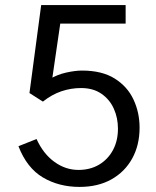

<svg xmlns="http://www.w3.org/2000/svg" viewBox="-20 -735 624 767"><path d="M297.9 11.7Q215.3 11.7 151.4 -26.1Q87.4 -64 53.7 -150.9L126 -179.7Q152.8 -120.6 197.3 -88.4Q241.7 -56.2 293.5 -56.2Q339.8 -56.2 375.2 -76.9Q410.6 -97.7 430.9 -134.8Q451.2 -171.9 451.2 -221.2Q451.2 -264.2 434.6 -301Q418 -337.9 385 -360.6Q352.1 -383.3 303.7 -383.3Q263.7 -383.3 225.3 -370.4Q187 -357.4 151.4 -329.1L97.7 -363.3L144.5 -714.8H481.9V-640.6H220.7L186 -402.8L174.8 -417Q208 -437 244.4 -445.1Q280.8 -453.1 307.6 -453.1Q387.2 -453.1 438 -421.4Q488.8 -389.6 513.2 -337.6Q537.6 -285.6 537.6 -225.1Q537.6 -155.3 508.1 -101.8Q478.5 -48.3 424.8 -18.3Q371.1 11.7 297.9 11.7Z"/></svg>

Font: Pontano Sans
Style: Regular
Weight: 400
Designer: Vernon Adams
Foundry: Vernon Adams
Version: Version 2.001